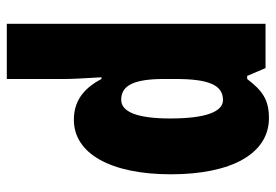

<svg xmlns="http://www.w3.org/2000/svg" viewBox="-143 -657 810 564"><g transform="rotate(-90 262.0 -375.0)"><path d="M197 10C250 10 277 -8 312 -54H321L344 0H474V-760H312V-588C312 -567 314 -532 317 -482H312C282 -539 243 -563 192 -563C93 -563 32 -455 32 -278C32 -101 92 10 197 10ZM250 -125C216 -125 196 -175 196 -280C196 -376 215 -424 251 -424C294 -424 312 -385 312 -297V-265C312 -166 294 -125 250 -125Z"/></g></svg>

Font: Noto Sans Lao Looped ExtraCondensed Black
Style: Regular
Weight: 900
Width: 2
Designer: Mark Frömberg, Ben Mitchell
Foundry: The Fontpad Ltd
Version: Version 1.002